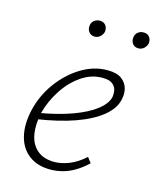

<svg xmlns="http://www.w3.org/2000/svg" viewBox="-95 -660 602 733"><g transform="rotate(15 206.0 -293.0)"><path d="M172 6Q122 6 88.5 -19Q55 -44 43.5 -89Q32 -134 45 -193Q59 -254 95.5 -304.5Q132 -355 182 -386Q232 -417 287 -417Q324 -417 343 -402.5Q362 -388 367.5 -367.5Q373 -347 368 -325Q361 -287 322.5 -255.5Q284 -224 220.5 -201.5Q157 -179 71 -166L72 -191Q148 -204 204 -224.5Q260 -245 292.5 -270.5Q325 -296 331 -323Q333 -334 331 -348Q329 -362 316.5 -373Q304 -384 275 -384Q231 -384 192 -357Q153 -330 125 -287Q97 -244 84 -196Q73 -145 80 -107Q87 -69 112.5 -47.5Q138 -26 180 -26Q207 -26 238 -38Q269 -50 300 -78L316 -57Q294 -36 270 -21.5Q246 -7 221.5 -0.5Q197 6 172 6ZM205 -528Q191 -528 182.5 -538.5Q174 -549 176 -563Q177 -576 186.5 -584Q196 -592 210 -592Q224 -592 232 -582.5Q240 -573 239 -558Q237 -546 227.5 -537Q218 -528 205 -528ZM378 -528Q363 -528 355 -538.5Q347 -549 349 -563Q350 -576 359.5 -584Q369 -592 382 -592Q397 -592 405 -582.5Q413 -573 412 -558Q410 -546 400.5 -537Q391 -528 378 -528Z"/></g></svg>

Font: Ysabeau Office ExtraLight
Style: Italic
Weight: 250
Italic angle: -12°
Designer: Christian Thalmann (Catharsis Fonts)
Version: Version 2.001;gftools[0.9.30]; featfreeze: tnum,lnum,ss02